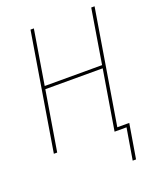

<svg xmlns="http://www.w3.org/2000/svg" viewBox="-167 -835 934 1132"><g transform="rotate(-20 300.0 -269.0)"><path d="M487 197H466L499 0H424L486 -375H126L64 0H43L164 -735H185L129 -394H489L545 -735H566L448 -19H523Z"/></g></svg>

Font: Iosevka Aile Thin Oblique
Style: Regular
Weight: 100
Italic angle: -9°
Designer: Belleve Invis
Foundry: Belleve Invis
Version: Version 31.1.0; ttfautohint (v1.8.4)